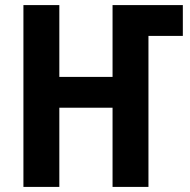

<svg xmlns="http://www.w3.org/2000/svg" viewBox="-20 -734 748 754"><path d="M72 0V-714H213V-432H422V-714H698V-593H563V0H422V-311H213V0Z"/></svg>

Font: Noto Sans Condensed
Style: Bold
Weight: 700
Width: 3
Designer: Monotype Design Team
Foundry: Monotype Imaging Inc.
Version: Version 2.013; ttfautohint (v1.8.4.7-5d5b)